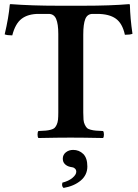

<svg xmlns="http://www.w3.org/2000/svg" viewBox="-20 -673 674 939"><path d="M387.2 -123Q387.2 -101.6 388.4 -87.6Q389.6 -73.7 394.8 -63.2Q399.9 -52.7 405.3 -47.4Q410.6 -42 423.3 -38.6Q436 -35.2 448.5 -34.2Q460.9 -33.2 483.9 -32.2Q488.3 -27.8 488.3 -15.1Q488.3 -2.4 483.9 2Q384.3 0 325.2 0Q265.6 0 168 2Q163.6 -2.4 163.6 -15.1Q163.6 -27.8 168 -32.2Q190.9 -33.2 203.4 -34.2Q215.8 -35.2 228.5 -38.6Q241.2 -42 246.8 -47.4Q252.4 -52.7 257.3 -63.2Q262.2 -73.7 263.7 -87.6Q265.1 -101.6 265.1 -123V-506.8Q265.1 -555.7 254.6 -580.3Q244.1 -605 217.8 -605H168.9Q117.2 -605 85.9 -581.3Q54.7 -557.6 40 -500Q15.1 -500 2.9 -504.9Q22.5 -587.9 27.8 -649.9Q27.8 -652.8 32.2 -652.8Q133.8 -645 265.1 -645H388.2Q520.5 -645 611.8 -652.8Q612.8 -652.8 614 -651.6Q615.2 -650.4 615.2 -649.9Q616.7 -583.5 627.9 -507.8Q617.2 -502.9 590.8 -502.9Q578.6 -559.1 546.1 -582Q513.7 -605 455.1 -605H433.1Q407.2 -605 397.2 -580.1Q387.2 -555.2 387.2 -503.9ZM337.9 60.1Q366.7 60.1 387 79.8Q407.2 99.6 407.2 141.1Q407.2 182.6 374.8 210Q342.3 237.3 291 246.1Q280.3 238.3 285.2 220.2Q315.9 212.4 334.5 196.8Q353 181.2 353 167Q353 157.7 347.4 152.3Q341.8 147 337.2 145.8Q332.5 144.5 323.2 143.1Q307.6 139.6 297.4 129.6Q287.1 119.6 287.1 103Q287.1 84 302 72Q316.9 60.1 337.9 60.1Z"/></svg>

Font: Common Serif SemiBold
Style: Regular
Weight: 600
Designer: Philipp H. Poll, Khaled Hosny
Foundry: Stefan Peev, Context Ltd.
Version: Version 1.026